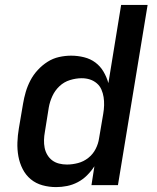

<svg xmlns="http://www.w3.org/2000/svg" viewBox="-20 -755 640 783"><path d="M209 8Q180 8 153 0.5Q126 -7 105.5 -24Q85 -41 72.5 -65.5Q60 -90 55 -117.5Q50 -145 51 -174Q52 -203 57 -232L74 -332Q78 -356 85 -380Q92 -404 104 -427Q116 -450 134 -469.5Q152 -489 174 -503Q196 -517 221 -522.5Q246 -528 270 -528Q297 -528 323 -521.5Q349 -515 369 -500Q389 -485 402 -463Q415 -441 422 -416L474 -735H582L461 0H353L365 -77Q352 -57 335 -40Q318 -23 297 -12Q276 -1 253.5 3.5Q231 8 209 8ZM253 -84Q275 -84 298 -90Q321 -96 340 -111Q359 -126 370 -147.5Q381 -169 384 -191L401 -291Q404 -308 404.5 -325.5Q405 -343 402.5 -359Q400 -375 393.5 -390Q387 -405 374.5 -415.5Q362 -426 346.5 -431Q331 -436 313 -436Q290 -436 265.5 -428.5Q241 -421 222.5 -403.5Q204 -386 193.5 -363Q183 -340 179 -317L163 -217Q160 -201 159.5 -184.5Q159 -168 162 -152.5Q165 -137 173 -123.5Q181 -110 193 -101Q205 -92 220.5 -88Q236 -84 253 -84Z"/></svg>

Font: Iosevka Aile Semibold Oblique
Style: Regular
Weight: 600
Italic angle: -9°
Designer: Belleve Invis
Foundry: Belleve Invis
Version: Version 31.1.0; ttfautohint (v1.8.4)